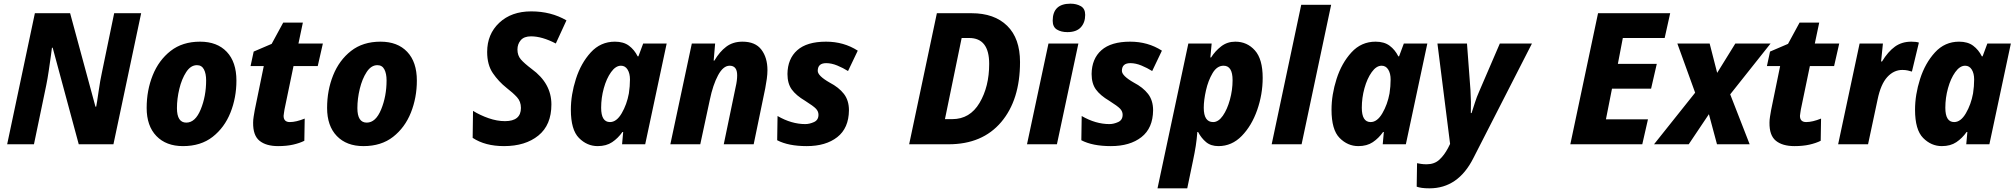

<svg xmlns="http://www.w3.org/2000/svg" viewBox="-20 -786 10982 1046"><path d="M19 0H165L232 -322Q239 -356 245.5 -400Q252 -444 257 -480Q262 -516 263 -526H267L409 0H598L749 -714H602L535 -390Q526 -350 517 -287Q508 -224 504 -205H500L362 -714H170Z M977 10Q1074 10 1138.5 -40.5Q1203 -91 1235.5 -172.5Q1268 -254 1268 -347Q1268 -448 1215.5 -503.5Q1163 -559 1070 -559Q974 -559 909.5 -508.5Q845 -458 812 -376Q779 -294 779 -198Q779 -100 832 -45Q885 10 977 10ZM995 -118Q944 -118 944 -197Q944 -248 957 -302Q970 -356 994.5 -393.5Q1019 -431 1053 -431Q1079 -431 1091 -408Q1103 -385 1103 -348Q1103 -262 1073.5 -190Q1044 -118 995 -118Z M1495 10Q1541 10 1576.5 2Q1612 -6 1638 -19L1640 -140Q1593 -121 1559 -121Q1525 -121 1525 -155Q1525 -161 1527 -170.5Q1529 -180 1530 -190L1579 -426H1711L1739 -549H1606L1630 -663H1523L1460 -547L1362 -505L1345 -426H1417L1368 -187Q1365 -170 1362 -151.5Q1359 -133 1359 -118Q1358 -48 1394 -19Q1430 10 1495 10Z M1960 10Q2057 10 2121.5 -40.5Q2186 -91 2218.5 -172.5Q2251 -254 2251 -347Q2251 -448 2198.5 -503.5Q2146 -559 2053 -559Q1957 -559 1892.5 -508.5Q1828 -458 1795 -376Q1762 -294 1762 -198Q1762 -100 1815 -45Q1868 10 1960 10ZM1978 -118Q1927 -118 1927 -197Q1927 -248 1940 -302Q1953 -356 1977.5 -393.5Q2002 -431 2036 -431Q2062 -431 2074 -408Q2086 -385 2086 -348Q2086 -262 2056.5 -190Q2027 -118 1978 -118Z M2726 10Q2842 10 2913 -47.5Q2984 -105 2984 -217Q2984 -332 2877 -410Q2836 -441 2817.5 -462.5Q2799 -484 2799 -516Q2799 -546 2817 -567Q2835 -588 2873 -588Q2933 -588 3008 -549L3066 -675Q2982 -724 2874 -724Q2766 -724 2700 -662Q2634 -600 2634 -503Q2634 -433 2665 -387.5Q2696 -342 2740 -307Q2775 -280 2796.5 -256.5Q2818 -233 2818 -198Q2818 -126 2731 -126Q2688 -126 2642 -142Q2596 -158 2557 -182L2555 -35Q2623 10 2726 10Z M3303 -121Q3255 -121 3255 -199Q3255 -253 3269.5 -305.5Q3284 -358 3309 -393Q3334 -428 3363 -428Q3386 -428 3399 -407Q3412 -386 3412 -353Q3412 -316 3406 -277Q3395 -217 3367 -169Q3339 -121 3303 -121ZM3236 10Q3283 10 3315 -11.5Q3347 -33 3371 -67H3375L3369 0H3495L3612 -549H3484L3458 -479H3454Q3436 -515 3406.5 -537Q3377 -559 3330 -559Q3252 -559 3198.5 -500.5Q3145 -442 3117.5 -356Q3090 -270 3090 -188Q3090 -79 3134 -34.5Q3178 10 3236 10Z M3632 0H3795L3847 -242Q3864 -324 3892 -376Q3920 -428 3955 -428Q3996 -428 3996 -376Q3996 -347 3988 -313L3923 0H4086L4149 -305Q4154 -331 4157.5 -356.5Q4161 -382 4161 -404Q4161 -472 4128 -515.5Q4095 -559 4025 -559Q3973 -559 3936.5 -531.5Q3900 -504 3872 -456H3868L3876 -549H3749Z M4375 10Q4479 10 4541.5 -39Q4604 -88 4605 -185Q4605 -239 4577.5 -274.5Q4550 -310 4500 -336Q4435 -373 4435 -400Q4435 -442 4481 -442Q4510 -442 4541.5 -429Q4573 -416 4600 -399L4653 -510Q4577 -559 4480 -559Q4376 -559 4323.5 -512.5Q4271 -466 4270 -383Q4270 -331 4293.5 -298.5Q4317 -266 4366 -237Q4412 -208 4425.5 -193.5Q4439 -179 4439 -161Q4439 -132 4414.5 -121Q4390 -110 4367 -110Q4292 -110 4216 -154L4214 -22Q4275 10 4375 10Z M4933 0H5148Q5332 0 5434.5 -121Q5537 -242 5537 -448Q5537 -577 5467 -645.5Q5397 -714 5273 -714H5084ZM5128 -137 5219 -579H5260Q5369 -579 5369 -438Q5369 -314 5316.5 -225.5Q5264 -137 5168 -137Z M5795 -611Q5844 -611 5868 -637Q5892 -663 5892 -705Q5892 -739 5868 -752.5Q5844 -766 5812 -766Q5715 -766 5715 -673Q5715 -639 5738 -625Q5761 -611 5795 -611ZM5575 0H5738L5855 -549H5692Z M6032 10Q6136 10 6198.5 -39Q6261 -88 6262 -185Q6262 -239 6234.5 -274.5Q6207 -310 6157 -336Q6092 -373 6092 -400Q6092 -442 6138 -442Q6167 -442 6198.5 -429Q6230 -416 6257 -399L6310 -510Q6234 -559 6137 -559Q6033 -559 5980.5 -512.5Q5928 -466 5927 -383Q5927 -331 5950.5 -298.5Q5974 -266 6023 -237Q6069 -208 6082.5 -193.5Q6096 -179 6096 -161Q6096 -132 6071.5 -121Q6047 -110 6024 -110Q5949 -110 5873 -154L5871 -22Q5932 10 6032 10Z M6589 -121Q6538 -121 6538 -199Q6538 -240 6550 -293.5Q6562 -347 6586 -387.5Q6610 -428 6646 -428Q6695 -428 6695 -349Q6695 -296 6680.5 -243Q6666 -190 6642 -155.5Q6618 -121 6589 -121ZM6286 240H6448L6479 91Q6489 44 6494.5 8.5Q6500 -27 6503 -67H6507Q6525 -33 6551 -11.5Q6577 10 6618 10Q6691 10 6745 -45.5Q6799 -101 6829 -186.5Q6859 -272 6859 -362Q6859 -464 6816.5 -511.5Q6774 -559 6710 -559Q6666 -559 6633 -533.5Q6600 -508 6578 -473H6574L6581 -549H6454Z M6908 0 7069 -760H7232L7071 0Z M7447 -121Q7399 -121 7399 -199Q7399 -253 7413.5 -305.5Q7428 -358 7453 -393Q7478 -428 7507 -428Q7530 -428 7543 -407Q7556 -386 7556 -353Q7556 -316 7550 -277Q7539 -217 7511 -169Q7483 -121 7447 -121ZM7380 10Q7427 10 7459 -11.5Q7491 -33 7515 -67H7519L7513 0H7639L7756 -549H7628L7602 -479H7598Q7580 -515 7550.5 -537Q7521 -559 7474 -559Q7396 -559 7342.5 -500.5Q7289 -442 7261.5 -356Q7234 -270 7234 -188Q7234 -79 7278 -34.5Q7322 10 7380 10Z M7768 240Q7924 240 8007 75L8326 -549H8151L8039 -289Q8025 -258 8015 -226Q8005 -194 7997 -170H7993Q7994 -197 7993.5 -230.5Q7993 -264 7991 -295L7972 -549H7811L7880 -2L7869 20Q7848 60 7821 84.5Q7794 109 7752 109Q7735 109 7722.5 107Q7710 105 7700 103L7698 231Q7709 235 7725.5 237.5Q7742 240 7768 240Z M8535 0 8686 -714H9079L9049 -579H8821L8794 -438H9006L8975 -303H8762L8729 -136H8958L8927 0Z M8991 0 9215 -281 9118 -549H9294L9335 -389L9434 -549H9626L9406 -272L9512 0H9334L9290 -164L9180 0Z M9756 10Q9802 10 9837.5 2Q9873 -6 9899 -19L9901 -140Q9854 -121 9820 -121Q9786 -121 9786 -155Q9786 -161 9788 -170.5Q9790 -180 9791 -190L9840 -426H9972L10000 -549H9867L9891 -663H9784L9721 -547L9623 -505L9606 -426H9678L9629 -187Q9626 -170 9623 -151.5Q9620 -133 9620 -118Q9619 -48 9655 -19Q9691 10 9756 10Z M9994 0H10157L10209 -244Q10226 -327 10261.5 -366Q10297 -405 10344 -405Q10360 -405 10373.5 -402Q10387 -399 10396 -396L10434 -554Q10419 -559 10393 -559Q10341 -559 10303.5 -532Q10266 -505 10233 -451H10228L10238 -549H10111Z M10626 -121Q10578 -121 10578 -199Q10578 -253 10592.5 -305.5Q10607 -358 10632 -393Q10657 -428 10686 -428Q10709 -428 10722 -407Q10735 -386 10735 -353Q10735 -316 10729 -277Q10718 -217 10690 -169Q10662 -121 10626 -121ZM10559 10Q10606 10 10638 -11.5Q10670 -33 10694 -67H10698L10692 0H10818L10935 -549H10807L10781 -479H10777Q10759 -515 10729.5 -537Q10700 -559 10653 -559Q10575 -559 10521.5 -500.5Q10468 -442 10440.5 -356Q10413 -270 10413 -188Q10413 -79 10457 -34.5Q10501 10 10559 10Z"/></svg>

Font: Noto Sans Display Extra
Style: Italic
Weight: 800
Italic angle: -12°
Designer: Monotype Design Team
Foundry: Monotype Imaging Inc.
Version: Version 1.900